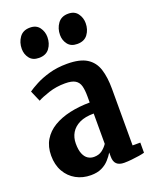

<svg xmlns="http://www.w3.org/2000/svg" viewBox="-151 -886 777 981"><g transform="rotate(-20 237.5 -396.0)"><path d="M171.5 11Q127 11 91.2 -8.8Q55.5 -28.5 34.5 -65.2Q13.5 -102 13.5 -152Q13.5 -201 34.8 -236.5Q56 -272 94 -294.8Q132 -317.5 182.2 -328.8Q232.5 -340 291.5 -340.5V-373.5Q291.5 -408 285.5 -430.5Q279.5 -453 261.2 -464.2Q243 -475.5 206 -475.5Q158.5 -475.5 117.2 -462Q76 -448.5 54.5 -436.5L29 -495.5Q45.5 -507.5 77 -524.2Q108.5 -541 152.2 -553.5Q196 -566 249.5 -566Q319 -566 356.5 -542.5Q394 -519 408.2 -474.8Q422.5 -430.5 422.5 -367V-59.5H464.5V-4.5Q454.5 -1.5 434.8 1.8Q415 5 393 7.2Q371 9.5 352.5 9.5Q325.5 9.5 311.8 -3.5Q298 -16.5 298 -44V-66.5Q287.5 -49 271.2 -30.8Q255 -12.5 230.8 -0.8Q206.5 11 171.5 11ZM218 -71.5Q244 -71.5 261.5 -84.2Q279 -97 291.5 -115.5V-280.5Q244.5 -280.5 214 -265.8Q183.5 -251 168.2 -225.5Q153 -200 153 -167Q153 -132.5 161.8 -111.5Q170.5 -90.5 185.2 -81Q200 -71.5 218 -71.5ZM126.5 -643Q93 -643 76 -665Q59 -687 59 -716Q59 -751.5 78 -778Q97 -804.5 134.5 -804.5H135.5Q169 -804.5 186 -781.5Q203 -758.5 203 -729Q203 -694 184.2 -668.5Q165.5 -643 127.5 -643ZM334.5 -643Q301 -643 284 -665Q267 -687 267 -716Q267 -751.5 286.2 -778Q305.5 -804.5 342.5 -804.5H343.5Q377 -804.5 394 -781.5Q411 -758.5 411 -729Q411 -694 392.2 -668.5Q373.5 -643 335.5 -643Z"/></g></svg>

Font: Merriweather 24pt SemiCondensed
Style: Bold
Weight: 700
Width: 4
Designer: Eben Sorkin
Foundry: Eben Sorkin
Version: Version 2.100